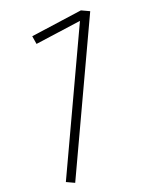

<svg xmlns="http://www.w3.org/2000/svg" viewBox="-53 -777 605 819"><g transform="rotate(5 250.0 -367.5)"><path d="M260 0V-690L84 -576L63 -607L260 -735H300V0Z"/></g></svg>

Font: iosevka_custom_sans_ss08 XLt
Style: Regular
Weight: 200
Designer: Belleve Invis
Foundry: Belleve Invis
Version: Version 10.3.0; ttfautohint (v1.8.3)